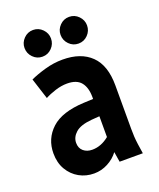

<svg xmlns="http://www.w3.org/2000/svg" viewBox="-135 -791 734 886"><g transform="rotate(-20 232.5 -348.5)"><path d="M28 -140Q28 -212 79.5 -259.5Q131 -307 240 -312L286 -314V-323Q286 -370 265 -396Q244 -422 197 -422Q169 -422 139 -412.5Q109 -403 87 -391L54 -494Q84 -508 127.5 -520.5Q171 -533 215 -533Q305 -533 354.5 -484.5Q404 -436 404 -338V-124Q404 -103 405 -86Q406 -69 409 -47L416 0H302L294 -50Q274 -23 242 -6Q210 11 174 11Q134 11 101 -7.5Q68 -26 48 -60Q28 -94 28 -140ZM143 -150Q143 -124 160 -109.5Q177 -95 203 -95Q247 -95 286 -127V-229L246 -226Q191 -221 167 -199.5Q143 -178 143 -150ZM69 -643Q69 -669 88 -688.5Q107 -708 134 -708Q161 -708 180 -688.5Q199 -669 199 -643Q199 -616 180 -596.5Q161 -577 134 -577Q107 -577 88 -596.5Q69 -616 69 -643ZM246 -643Q246 -669 265 -688.5Q284 -708 311 -708Q338 -708 357 -688.5Q376 -669 376 -643Q376 -616 357 -596.5Q338 -577 311 -577Q284 -577 265 -596.5Q246 -616 246 -643Z"/></g></svg>

Font: Radio Canada Condensed SemiBold
Style: Regular
Weight: 600
Width: 3
Designer: Charles Daoud, Etienne Aubert Bonn, Alexandre Saumier Demers, Jacques Le Bailly
Foundry: Radio-Canada
Version: Version 2.104; ttfautohint (v1.8.4.7-5d5b);gftools[0.9.28.de